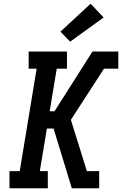

<svg xmlns="http://www.w3.org/2000/svg" viewBox="-20 -1012 656 1032"><path d="M31 0V-92H86L177 -643H134V-735H340V-643H285L247 -414H273L477 -735H616V-643H539L361 -368L447 -92H513V0H366L268 -321H232L194 -92H237V0ZM357 -788 305 -842 467 -992 537 -918Z"/></svg>

Font: Iosevka Curly Slab SmBdExObl
Style: Regular
Weight: 600
Width: 7
Italic angle: -9°
Monospace: yes
Designer: Belleve Invis
Foundry: Belleve Invis
Version: Version 11.1.0; ttfautohint (v1.8.3)